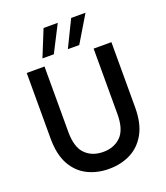

<svg xmlns="http://www.w3.org/2000/svg" viewBox="-165 -1038 1001 1157"><g transform="rotate(-20 335.5 -459.5)"><path d="M64 0ZM64 0ZM334 7Q258 7 197 -23.5Q136 -54 100 -118.5Q64 -183 64 -287V-706H178V-287Q178 -188 221.5 -144.5Q265 -101 336 -101Q406 -101 449.5 -144.5Q493 -188 493 -287V-706H607V-287Q607 -186 571 -121Q535 -56 473.5 -24.5Q412 7 334 7ZM256 -756H183L252 -926H343ZM419 -756H346L429 -926H521Z"/></g></svg>

Font: Ulagadi Sans Medium
Style: Regular
Weight: 500
Designer: Ninad Kale (Devanagari), Jonny Pinhorn (Latin)
Foundry: Indian Type Foundry
Version: Version 3.01;March 29, 2020;FontCreator 12.0.0.2522 64-bit; 